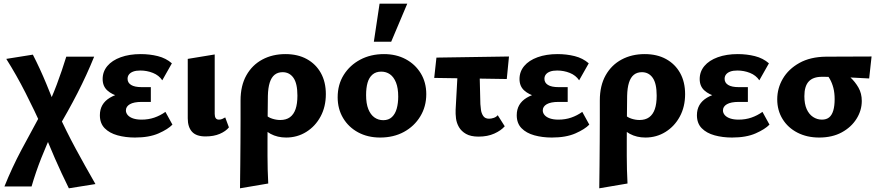

<svg xmlns="http://www.w3.org/2000/svg" viewBox="-20 -731 4760 1040"><path d="M353 289Q313 208 277.5 127Q242 46 211 -35Q167 -132 118 -228.5Q69 -325 14 -412L158 -435Q197 -359 230.5 -278Q264 -197 293 -121Q340 -18 389.5 73.5Q439 165 497 266ZM4 279Q45 177 96 81Q147 -15 203 -117L269 -27Q233 51 203.5 125.5Q174 200 151 279ZM290 -30 222 -122Q259 -197 287.5 -273Q316 -349 339 -424H490Q450 -325 399.5 -226.5Q349 -128 290 -30Z M711 14Q660 14 616.5 2Q573 -10 547 -36.5Q521 -63 521 -107Q521 -169 575 -201.5Q629 -234 715 -234V-198Q668 -198 627.5 -208Q587 -218 561.5 -241Q536 -264 536 -303Q536 -343 561.5 -373.5Q587 -404 634 -421Q681 -438 742 -438Q791 -438 835 -427Q879 -416 911 -388L859 -296Q841 -323 808.5 -336Q776 -349 740 -349Q717 -349 702 -343.5Q687 -338 679 -328Q671 -318 671 -304Q671 -283 690 -271Q709 -259 748 -259H797V-179H748Q705 -179 683.5 -166.5Q662 -154 662 -133Q662 -119 672 -107.5Q682 -96 701 -89.5Q720 -83 747 -83Q784 -83 816 -94Q848 -105 876 -125L914 -56Q890 -31 839 -8.5Q788 14 711 14Z M1093 8Q1043 8 1020 -17.5Q997 -43 997 -90V-412L1143 -436V-114Q1143 -99 1148.5 -91Q1154 -83 1166 -83Q1175 -83 1183.5 -86.5Q1192 -90 1200 -95L1220 -41Q1203 -20 1170.5 -6Q1138 8 1093 8Z M1280 289Q1281 226 1281.5 163Q1282 100 1282.5 38.5Q1283 -23 1283 -80Q1283 -137 1283 -187Q1283 -267 1314.5 -323Q1346 -379 1401 -408.5Q1456 -438 1526 -438Q1593 -438 1642 -411Q1691 -384 1718 -335.5Q1745 -287 1745 -221Q1745 -153 1716.5 -100Q1688 -47 1639 -16.5Q1590 14 1530 14Q1483 14 1445.5 -6Q1408 -26 1394 -61L1419 -109Q1433 -95 1455 -88Q1477 -81 1498 -81Q1530 -81 1550.5 -96Q1571 -111 1581 -140Q1591 -169 1591 -213Q1591 -279 1569.5 -309.5Q1548 -340 1511 -340Q1485 -340 1467.5 -326Q1450 -312 1441 -283.5Q1432 -255 1431 -212Q1430 -133 1429.5 -73.5Q1429 -14 1429 31.5Q1429 77 1429 114.5Q1429 152 1430 187.5Q1431 223 1433 263Z M2039 14Q1972 14 1920 -14Q1868 -42 1838.5 -91.5Q1809 -141 1809 -204Q1809 -273 1842 -325.5Q1875 -378 1931.5 -408Q1988 -438 2060 -438Q2126 -438 2177.5 -410.5Q2229 -383 2259 -334Q2289 -285 2289 -221Q2289 -154 2256.5 -100.5Q2224 -47 2168 -16.5Q2112 14 2039 14ZM2056 -80Q2085 -80 2103 -97Q2121 -114 2129 -143Q2137 -172 2137 -208Q2137 -254 2125 -284Q2113 -314 2092.5 -328.5Q2072 -343 2045 -343Q2016 -343 1997.5 -327Q1979 -311 1971 -283Q1963 -255 1963 -216Q1963 -170 1975 -140Q1987 -110 2008 -95Q2029 -80 2056 -80ZM2005 -505 2036 -711H2186L2099 -505Z M2332 -309 2344 -419 2737 -425 2725 -303ZM2448 -137 2463 -412H2576L2582 -167Q2583 -157 2585 -138Q2587 -119 2597 -103.5Q2607 -88 2629 -88Q2641 -88 2654.5 -92.5Q2668 -97 2676 -107L2714 -47Q2694 -24 2657.5 -7.5Q2621 9 2572 9Q2530 9 2504.5 -5.5Q2479 -20 2466 -42.5Q2453 -65 2450 -90Q2447 -115 2448 -137Z M2969 14Q2918 14 2874.5 2Q2831 -10 2805 -36.5Q2779 -63 2779 -107Q2779 -169 2833 -201.5Q2887 -234 2973 -234V-198Q2926 -198 2885.5 -208Q2845 -218 2819.5 -241Q2794 -264 2794 -303Q2794 -343 2819.5 -373.5Q2845 -404 2892 -421Q2939 -438 3000 -438Q3049 -438 3093 -427Q3137 -416 3169 -388L3117 -296Q3099 -323 3066.5 -336Q3034 -349 2998 -349Q2975 -349 2960 -343.5Q2945 -338 2937 -328Q2929 -318 2929 -304Q2929 -283 2948 -271Q2967 -259 3006 -259H3055V-179H3006Q2963 -179 2941.5 -166.5Q2920 -154 2920 -133Q2920 -119 2930 -107.5Q2940 -96 2959 -89.5Q2978 -83 3005 -83Q3042 -83 3074 -94Q3106 -105 3134 -125L3172 -56Q3148 -31 3097 -8.5Q3046 14 2969 14Z M3226 289Q3227 226 3227.5 163Q3228 100 3228.5 38.5Q3229 -23 3229 -80Q3229 -137 3229 -187Q3229 -267 3260.5 -323Q3292 -379 3347 -408.5Q3402 -438 3472 -438Q3539 -438 3588 -411Q3637 -384 3664 -335.5Q3691 -287 3691 -221Q3691 -153 3662.5 -100Q3634 -47 3585 -16.5Q3536 14 3476 14Q3429 14 3391.5 -6Q3354 -26 3340 -61L3365 -109Q3379 -95 3401 -88Q3423 -81 3444 -81Q3476 -81 3496.5 -96Q3517 -111 3527 -140Q3537 -169 3537 -213Q3537 -279 3515.5 -309.5Q3494 -340 3457 -340Q3431 -340 3413.5 -326Q3396 -312 3387 -283.5Q3378 -255 3377 -212Q3376 -133 3375.5 -73.5Q3375 -14 3375 31.5Q3375 77 3375 114.5Q3375 152 3376 187.5Q3377 223 3379 263Z M3945 14Q3894 14 3850.5 2Q3807 -10 3781 -36.5Q3755 -63 3755 -107Q3755 -169 3809 -201.5Q3863 -234 3949 -234V-198Q3902 -198 3861.5 -208Q3821 -218 3795.5 -241Q3770 -264 3770 -303Q3770 -343 3795.5 -373.5Q3821 -404 3868 -421Q3915 -438 3976 -438Q4025 -438 4069 -427Q4113 -416 4145 -388L4093 -296Q4075 -323 4042.5 -336Q4010 -349 3974 -349Q3951 -349 3936 -343.5Q3921 -338 3913 -328Q3905 -318 3905 -304Q3905 -283 3924 -271Q3943 -259 3982 -259H4031V-179H3982Q3939 -179 3917.5 -166.5Q3896 -154 3896 -133Q3896 -119 3906 -107.5Q3916 -96 3935 -89.5Q3954 -83 3981 -83Q4018 -83 4050 -94Q4082 -105 4110 -125L4148 -56Q4124 -31 4073 -8.5Q4022 14 3945 14Z M4417 14Q4351 14 4299.5 -12.5Q4248 -39 4219 -86Q4190 -133 4190 -193Q4190 -253 4220.5 -305Q4251 -357 4310 -390Q4369 -423 4454 -424L4701 -425L4688 -306Q4625 -310 4563.5 -312.5Q4502 -315 4432 -315Q4384 -315 4360.5 -289.5Q4337 -264 4337 -210Q4337 -168 4349.5 -140Q4362 -112 4384 -97.5Q4406 -83 4432 -83Q4456 -83 4471 -95Q4486 -107 4493.5 -132Q4501 -157 4501 -194Q4501 -228 4494 -255Q4487 -282 4475 -303Q4463 -324 4447 -338L4530 -357Q4559 -337 4585.5 -312.5Q4612 -288 4630 -256.5Q4648 -225 4648 -184Q4648 -133 4619.5 -87.5Q4591 -42 4539.5 -14Q4488 14 4417 14Z"/></svg>

Font: Ysabeau ExtraBold
Style: Regular
Weight: 800
Designer: Christian Thalmann (Catharsis Fonts)
Version: Version 2.002